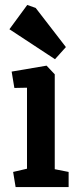

<svg xmlns="http://www.w3.org/2000/svg" viewBox="-20 -755 322 775"><path d="M43 0 33 -61 89 -74V-401L38 -400L27 -466L168 -490L201 -455V-72L257 -61V0ZM202 -516 18 -637 90 -735 124 -723 246 -565Z"/></svg>

Font: Kreon Light SemiBold
Style: Regular
Weight: 600
Version: Version 2.002